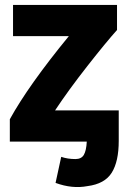

<svg xmlns="http://www.w3.org/2000/svg" viewBox="-20 -559 520 781"><path d="M333 17H20V-74Q96 -212 260 -412H33V-539H456V-437Q412 -388 335.5 -290.5Q259 -193 204 -110H463V14Q463 98 434.5 143.5Q406 189 336 198Q274 210 206 185L229 79Q255 88 287 88Q311 88 321 71Q331 54 333 17Z"/></svg>

Font: Repo
Style: Bold
Weight: 700
Designer: Stefan Peev
Foundry: Context Ltd
Version: Version 001.000